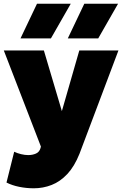

<svg xmlns="http://www.w3.org/2000/svg" viewBox="-22 -792 658 1035"><path d="M160.5 223Q120 223 81.8 215.2Q43.5 207.5 13 192L54.5 26Q71 34 91.5 39Q112 44 130.5 44Q153 44 171.8 35.8Q190.5 27.5 196.5 6L198.5 -2L-1.5 -520H214.5L311.5 -193L405.5 -520H616.5L406.5 37Q379 105.5 340.8 146.2Q302.5 187 256.5 205Q210.5 223 160.5 223ZM343.5 -585 432.5 -772H614.5L507.5 -585ZM88.5 -585 177.5 -772H359.5L252.5 -585Z"/></svg>

Font: Geologica Cursive Black
Style: Regular
Weight: 900
Designer: Sindre Bremnes, Frode Helland
Foundry: Monokrom Skriftforlag AS
Version: Version 1.010;gftools[0.9.28]